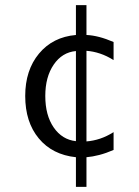

<svg xmlns="http://www.w3.org/2000/svg" viewBox="-20 -600 540 747"><path d="M421.9 -436.5V-366.2Q395.5 -382.8 369.1 -391.6Q342.8 -400.4 316.4 -402.3V-49.8Q342.8 -51.8 369.1 -60.5Q395.5 -69.3 421.9 -85.9V-16.6Q392.6 -3.9 366.2 2.9Q339.8 9.8 316.4 11.7V127H275.4V11.7Q183.6 2 130.9 -61.5Q78.1 -125 78.1 -226.6Q78.1 -327.1 131.8 -391.6Q185.5 -456.1 275.4 -463.9V-580.1H316.4V-463.9Q339.8 -462.9 366.2 -456.1Q392.6 -449.2 421.9 -436.5ZM275.4 -50.8V-401.4Q221.7 -396.5 189 -348.6Q156.2 -300.8 156.2 -226.6Q156.2 -151.4 189 -104Q221.7 -56.6 275.4 -50.8Z"/></svg>

Font: BabelStone Pseudographica Colour
Style: Regular
Weight: 400
Designer: Andrew West
Foundry: BabelStone
Version: Version 16.0.0